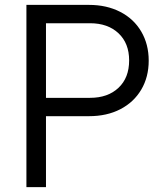

<svg xmlns="http://www.w3.org/2000/svg" viewBox="-20 -765 683 785"><path d="M88 -745H344Q416 -745 471.5 -716.5Q527 -688 557.5 -636Q588 -584 588 -517Q588 -450 557.5 -398.5Q527 -347 472 -318.5Q417 -290 344 -290H168V0H88ZM348 -365Q421 -365 464.5 -406Q508 -447 508 -518Q508 -588 464.5 -629Q421 -670 348 -670H168V-365Z"/></svg>

Font: Eudoxus Sans
Style: Regular
Weight: 400
Designer: Stijn de Vries
Foundry: tokotype
Version: Version 2.005